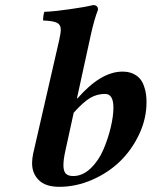

<svg xmlns="http://www.w3.org/2000/svg" viewBox="-20 -718 591 748"><path d="M267.1 -278.8 233.9 -127Q227.1 -96.2 227.1 -74.2Q227.1 -51.8 236.1 -42Q245.1 -32.2 265.1 -32.2Q301.8 -32.2 333 -62Q364.3 -91.8 382.8 -135.3Q401.4 -178.7 411.6 -222.4Q421.9 -266.1 421.9 -298.8Q421.9 -352.1 389.2 -352.1Q357.4 -352.1 330.8 -336.2Q304.2 -320.3 267.1 -278.8ZM105 -82Q105 -98.6 108.9 -118.2L210.9 -563Q216.8 -588.9 216.8 -603Q216.8 -621.6 202.1 -629.2Q187.5 -636.7 147.9 -638.2Q147.9 -657.7 152.8 -671.9Q189.5 -673.3 250.5 -681.9Q311.5 -690.4 342.8 -698.2Q361.8 -698.2 361.8 -680.2Q347.2 -642.6 334 -583L279.8 -335H282.2Q373 -439 457 -439Q480.5 -439 497.8 -431.2Q515.1 -423.3 525.1 -411.4Q535.2 -399.4 541 -382.6Q546.9 -365.7 548.8 -351.1Q550.8 -336.4 550.8 -319.8Q550.8 -256.3 522.5 -195.6Q494.1 -134.8 448 -89.8Q401.9 -44.9 339.1 -17.6Q276.4 9.8 210.9 9.8Q157.2 9.8 131.1 -16.4Q105 -42.5 105 -82Z"/></svg>

Font: Common Serif
Style: Bold Italic
Weight: 700
Italic angle: -12°
Designer: Philipp H. Poll, Khaled Hosny
Foundry: Stefan Peev, Context Ltd.
Version: Version 1.026